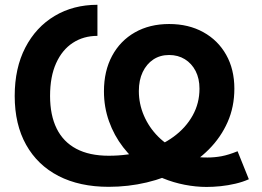

<svg xmlns="http://www.w3.org/2000/svg" viewBox="-20 -758 1078 790"><path d="M830.1 11.2Q786.1 11.2 739.7 2.2Q693.4 -6.8 650.6 -24.4Q607.9 -42 573.7 -67.4Q524.4 -103.5 486.8 -152.1Q449.2 -200.7 428.5 -259Q407.7 -317.4 407.7 -382.3Q407.7 -465.8 441.2 -528.1Q474.6 -590.3 535.2 -624.8Q595.7 -659.2 675.8 -659.2Q755.9 -659.2 816.4 -625.7Q877 -592.3 910.6 -532.5Q944.3 -472.7 944.3 -393.1Q944.3 -318.4 916.5 -255.6Q888.7 -192.9 839.4 -143.3Q790 -93.8 724.9 -59.6Q659.7 -25.4 583.7 -7.3Q507.8 10.7 427.2 10.7Q307.6 10.7 220.9 -33.9Q134.3 -78.6 87.4 -162.4Q40.5 -246.1 40.5 -363.3Q40.5 -478 84.2 -562.3Q127.9 -646.5 204.8 -692.4Q281.7 -738.3 380.9 -738.3V-610.4Q323.7 -610.4 279.8 -581.8Q235.8 -553.2 210.9 -498Q186 -442.9 186 -363.3Q186 -284.2 213.1 -229.2Q240.2 -174.3 293.9 -145.8Q347.7 -117.2 427.2 -117.2Q508.3 -117.2 576.4 -137.9Q644.5 -158.7 694.8 -195.8Q745.1 -232.9 772.9 -283.2Q800.8 -333.5 800.8 -393.1Q800.8 -435.1 784.7 -466.1Q768.6 -497.1 740.5 -514.4Q712.4 -531.7 675.8 -531.7Q638.7 -531.7 610.8 -513.2Q583 -494.6 567.1 -461.4Q551.3 -428.2 551.3 -383.3Q551.3 -330.6 572.3 -282Q593.3 -233.4 630.9 -195.8Q668.5 -158.2 718.8 -137.2Q742.7 -119.6 770.5 -114.7Q798.3 -109.9 833.5 -109.9Q862.3 -109.9 891.4 -115.2Q920.4 -120.6 957.5 -135.7L1003.9 -20.5Q979 -9.3 948.7 -2.2Q918.5 4.9 887.7 8.1Q856.9 11.2 830.1 11.2Z"/></svg>

Font: Inter Cardless Tabular Bold
Style: Bold
Weight: 700
Designer: Rasmus Andersson
Foundry: rsms
Version: Version 4.000;git-4fc901f